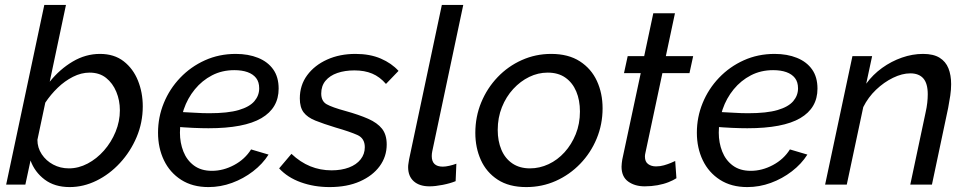

<svg xmlns="http://www.w3.org/2000/svg" viewBox="-20 -750 3934 780"><path d="M263 10Q202 10 161.5 -20.5Q121 -51 104 -98L83 0H5L160 -730H248L182 -418Q223 -469 275.5 -500Q328 -531 386 -531Q444 -531 482.5 -501Q521 -471 540.5 -422.5Q560 -374 560 -318Q560 -252 535 -193Q510 -134 467.5 -88Q425 -42 372 -16Q319 10 263 10ZM260 -66Q299 -66 336 -85.5Q373 -105 402.5 -138.5Q432 -172 449.5 -214.5Q467 -257 467 -302Q467 -342 452.5 -377Q438 -412 411 -433.5Q384 -455 344 -455Q310 -455 276.5 -438Q243 -421 214.5 -393.5Q186 -366 164 -333L132 -182Q132 -150 149.5 -123.5Q167 -97 196 -81.5Q225 -66 260 -66Z M827 10Q762 10 716 -19.5Q670 -49 646 -99Q622 -149 622 -211Q622 -274 645.5 -331.5Q669 -389 712 -434Q755 -479 812.5 -505Q870 -531 938 -531Q989 -531 1028.5 -515Q1068 -499 1090 -468Q1112 -437 1112 -390Q1112 -311 1042 -270Q972 -229 827 -229Q800 -229 765 -230.5Q730 -232 684 -236L696 -296Q740 -294 771.5 -292Q803 -290 830 -290Q906 -290 950 -303Q994 -316 1013.5 -339Q1033 -362 1033 -391Q1033 -417 1020.5 -433Q1008 -449 985.5 -457Q963 -465 932 -465Q882 -465 841.5 -444Q801 -423 771.5 -387Q742 -351 726.5 -305.5Q711 -260 711 -211Q711 -170 725 -134.5Q739 -99 768 -77.5Q797 -56 841 -56Q887 -56 931 -79.5Q975 -103 1000 -143L1071 -122Q1047 -84 1008 -54Q969 -24 922.5 -7Q876 10 827 10Z M1319 10Q1256 10 1202 -9.5Q1148 -29 1114 -66L1164 -125Q1200 -91 1240.5 -74.5Q1281 -58 1327 -58Q1367 -58 1397.5 -69.5Q1428 -81 1445 -102.5Q1462 -124 1462 -152Q1462 -188 1432 -201.5Q1402 -215 1343 -232Q1294 -247 1261.5 -260Q1229 -273 1213.5 -293.5Q1198 -314 1198 -350Q1198 -404 1228 -444.5Q1258 -485 1309 -508Q1360 -531 1424 -531Q1483 -531 1527 -512Q1571 -493 1599 -462L1548 -409Q1523 -438 1492 -451Q1461 -464 1420 -464Q1381 -464 1350.5 -453.5Q1320 -443 1302.5 -422Q1285 -401 1285 -370Q1285 -339 1307 -326.5Q1329 -314 1384 -299Q1438 -284 1475.5 -267.5Q1513 -251 1532 -227Q1551 -203 1551 -163Q1551 -114 1522.5 -75Q1494 -36 1442 -13Q1390 10 1319 10Z M1725 7Q1684 7 1661 -13.5Q1638 -34 1638 -71Q1638 -79 1639.5 -87Q1641 -95 1642 -103L1775 -730H1862L1736 -135Q1735 -130 1734.5 -125.5Q1734 -121 1734 -116Q1734 -73 1779 -73Q1790 -73 1805.5 -76.5Q1821 -80 1834 -85L1831 -14Q1809 -5 1778.5 1Q1748 7 1725 7Z M2118 10Q2048 10 2002 -20Q1956 -50 1933.5 -100Q1911 -150 1911 -210Q1911 -276 1935 -334Q1959 -392 2001.5 -436.5Q2044 -481 2100 -506Q2156 -531 2219 -531Q2289 -531 2335.5 -501Q2382 -471 2405 -421Q2428 -371 2428 -310Q2428 -245 2404 -187Q2380 -129 2337 -84.5Q2294 -40 2238 -15Q2182 10 2118 10ZM2133 -66Q2172 -66 2208.5 -83Q2245 -100 2273.5 -131.5Q2302 -163 2319 -205Q2336 -247 2336 -297Q2336 -343 2321 -378.5Q2306 -414 2277 -434.5Q2248 -455 2205 -455Q2166 -455 2130 -437.5Q2094 -420 2065 -388.5Q2036 -357 2019 -314.5Q2002 -272 2002 -222Q2002 -177 2017 -141.5Q2032 -106 2061.5 -86Q2091 -66 2133 -66Z M2505 -73Q2505 -80 2506 -87.5Q2507 -95 2508 -102L2583 -453H2515L2530 -522H2597L2634 -696H2722L2685 -522H2796L2781 -453H2671L2602 -129Q2601 -125 2600.5 -121.5Q2600 -118 2600 -114Q2600 -93 2613 -83.5Q2626 -74 2645 -74Q2662 -74 2677.5 -78.5Q2693 -83 2705 -88Q2717 -93 2723 -96L2728 -26Q2716 -18 2696 -10Q2676 -2 2651 2.5Q2626 7 2599 7Q2559 7 2532 -12.5Q2505 -32 2505 -73Z M3016 10Q2951 10 2905 -19.5Q2859 -49 2835 -99Q2811 -149 2811 -211Q2811 -274 2834.5 -331.5Q2858 -389 2901 -434Q2944 -479 3001.5 -505Q3059 -531 3127 -531Q3178 -531 3217.5 -515Q3257 -499 3279 -468Q3301 -437 3301 -390Q3301 -311 3231 -270Q3161 -229 3016 -229Q2989 -229 2954 -230.5Q2919 -232 2873 -236L2885 -296Q2929 -294 2960.5 -292Q2992 -290 3019 -290Q3095 -290 3139 -303Q3183 -316 3202.5 -339Q3222 -362 3222 -391Q3222 -417 3209.5 -433Q3197 -449 3174.5 -457Q3152 -465 3121 -465Q3071 -465 3030.5 -444Q2990 -423 2960.5 -387Q2931 -351 2915.5 -305.5Q2900 -260 2900 -211Q2900 -170 2914 -134.5Q2928 -99 2957 -77.5Q2986 -56 3030 -56Q3076 -56 3120 -79.5Q3164 -103 3189 -143L3260 -122Q3236 -84 3197 -54Q3158 -24 3111.5 -7Q3065 10 3016 10Z M3443 -522H3523L3499 -410Q3526 -447 3563.5 -474Q3601 -501 3644 -516Q3687 -531 3730 -531Q3772 -531 3797 -515.5Q3822 -500 3833 -472.5Q3844 -445 3844 -408Q3844 -386 3840.5 -362Q3837 -338 3832 -312L3766 0H3678L3740 -292Q3745 -314 3747 -332.5Q3749 -351 3749 -367Q3749 -411 3731 -431.5Q3713 -452 3678 -452Q3645 -452 3608 -434Q3571 -416 3539 -385.5Q3507 -355 3487 -315L3420 0H3332Z"/></svg>

Font: Raleway Thin Medium
Style: Italic
Weight: 500
Italic angle: -12°
Version: Version 4.026